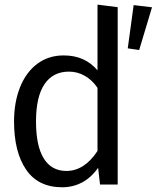

<svg xmlns="http://www.w3.org/2000/svg" viewBox="-20 -788 669 820"><path d="M396.4 -768.2 482.6 -757.4V0H407.2L399 -71.3Q369.2 -29.2 330.3 -8.7Q291.3 11.8 245.6 11.8Q143.1 11.8 91.5 -63.6Q40 -139 40 -269.2Q40 -350.8 65.4 -414.9Q90.8 -479 138.7 -515.1Q186.7 -551.3 251.8 -551.3Q297.9 -551.3 333.6 -535.4Q369.2 -519.5 396.4 -487.7ZM133.8 -269.2Q133.8 -164.6 166.9 -111.3Q200 -57.9 263.6 -57.9Q340 -57.9 396.4 -143.1V-412.8Q374.4 -445.6 342.8 -463.8Q311.3 -482.1 274.4 -482.1Q206.2 -482.1 170 -428.5Q133.8 -374.9 133.8 -269.2ZM525.6 -581.5 550.8 -766.2 629.2 -756.9 574.4 -574.4Z"/></svg>

Font: Fira Code Fixed
Style: Regular
Weight: 400
Monospace: yes
Designer: Carrois Corporate, Edenspiekermann AG, Nikita Prokopov
Foundry: Carrois Corporate, Edenspiekermann AG, Nikita Prokopov
Version: Version 5.002